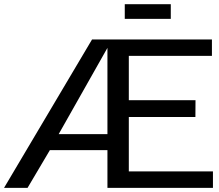

<svg xmlns="http://www.w3.org/2000/svg" viewBox="-42 -905 1054 925"><path d="M-22.5 0 401.4 -714.8H979V-635.7H578.6V-422.4H899.9L899.4 -341.3H578.6V-79.1H983.9V0H475.6V-181.6H198.2L90.8 0ZM240.7 -258.8H475.6V-674.3ZM559.1 -814V-884.8H780.8V-814Z"/></svg>

Font: Pontano Sans SemiBold
Style: Regular
Weight: 600
Designer: Vernon Adams
Foundry: Vernon Adams
Version: Version 2.001